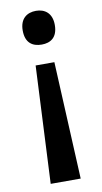

<svg xmlns="http://www.w3.org/2000/svg" viewBox="-84 -586 429 807"><g transform="rotate(-10 130.0 -182.5)"><path d="M198 -474C198 -525 167 -546 130 -546C92 -546 61 -525 61 -474C61 -420 92 -402 130 -402C167 -402 198 -420 198 -474ZM89 -320 65 181H193L169 -320Z"/></g></svg>

Font: Noto Sans Thai Medium
Style: Regular
Weight: 500
Designer: Monotype Design Team
Foundry: Monotype Imaging Inc.
Version: Version 1.901